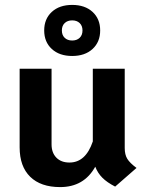

<svg xmlns="http://www.w3.org/2000/svg" viewBox="-20 -750 601 782"><path d="M536 -66 449 10Q416 -7 397 -26Q378 -45 368 -71Q322 12 225 12Q146 12 103 -30Q60 -72 60 -150V-470H190V-162Q190 -128 209.5 -108Q229 -88 263 -88Q329 -88 358 -174V-470H488V-147Q488 -120 498.5 -103Q509 -86 536 -66ZM160 -626Q160 -673 191 -701.5Q222 -730 274 -730Q326 -730 357 -701.5Q388 -673 388 -626Q388 -579 357 -550.5Q326 -522 274 -522Q222 -522 191 -550.5Q160 -579 160 -626ZM316 -626Q316 -645 304.5 -656Q293 -667 274 -667Q255 -667 243.5 -656Q232 -645 232 -626Q232 -607 243.5 -596Q255 -585 274 -585Q293 -585 304.5 -596Q316 -607 316 -626Z"/></svg>

Font: KoHo
Style: Bold
Weight: 700
Designer: Cadson Demak & Katatrad Team
Foundry: Cadson Demak Co.,Ltd.
Version: Version 1.000; ttfautohint (v1.6)